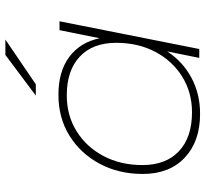

<svg xmlns="http://www.w3.org/2000/svg" viewBox="-45 -715 763 713"><g transform="rotate(-90 336.5 -358.5)"><path d="M270 3Q168 3 107.5 -54Q47 -111 47 -210Q47 -299 85 -370Q123 -441 189 -482Q255 -523 341 -523Q428 -523 482 -482.5Q536 -442 551 -370L581 -519H614L511 0H478L502 -119Q465 -62 405 -29.5Q345 3 270 3ZM276 -27Q350 -27 408.5 -63.5Q467 -100 500.5 -163.5Q534 -227 534 -308Q534 -396 482.5 -444Q431 -492 339 -492Q264 -492 205.5 -455.5Q147 -419 113.5 -355.5Q80 -292 80 -211Q80 -124 131.5 -75.5Q183 -27 276 -27ZM338 -607 489 -720H546L380 -607Z"/></g></svg>

Font: Montserrat ExtraLight
Style: Italic
Weight: 200
Italic angle: -11.3°
Designer: Julieta Ulanovsky
Foundry: Julieta Ulanovsky
Version: Version 9.000; ttfautohint (v1.8.4.7-5d5b)